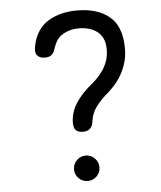

<svg xmlns="http://www.w3.org/2000/svg" viewBox="-53 -786 706 843"><g transform="rotate(-5 300.0 -365.0)"><path d="M244 -46Q244 -69 260.5 -85.5Q277 -102 300 -102Q323 -102 339.5 -85.5Q356 -69 356 -46Q356 -22 339.5 -6Q323 10 300 10Q277 10 260.5 -6Q244 -22 244 -46ZM122 -606Q138 -676 190.5 -708Q243 -740 318 -740Q407 -740 460 -696.5Q513 -653 513 -555Q513 -520 503.5 -490Q494 -460 479.5 -436Q465 -412 446.5 -392.5Q428 -373 410 -358Q384 -335 366 -309.5Q348 -284 343 -251Q342 -239 338.5 -231Q335 -223 329 -217.5Q323 -212 315.5 -209.5Q308 -207 298 -207Q275 -207 265 -219Q255 -231 257 -260Q260 -301 283 -336Q306 -371 337 -398Q357 -414 374.5 -431Q392 -448 405 -467.5Q418 -487 425.5 -509Q433 -531 433 -558Q433 -610 401.5 -635.5Q370 -661 318 -661Q294 -661 274.5 -654.5Q255 -648 241 -638Q227 -628 218.5 -613Q210 -598 205 -582Q200 -564 189.5 -555Q179 -546 159 -546Q137 -546 125.5 -559.5Q114 -573 122 -606Z"/></g></svg>

Font: Maple Mono Light
Style: Regular
Weight: 300
Monospace: yes
Designer: subframe7536
Version: Version 7.000